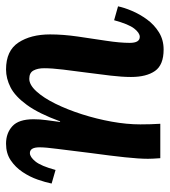

<svg xmlns="http://www.w3.org/2000/svg" viewBox="17 -568 562 636"><g transform="rotate(90 298.0 -250.0)"><path d="M210 11Q148 11 121 -30Q94 -71 94 -135Q94 -178 101 -226.5Q108 -275 115 -320.5Q122 -366 122 -399Q122 -432 102 -432Q89 -432 74.5 -413.5Q60 -395 47 -347L1 -360Q5 -380 16 -406Q27 -432 44.5 -456Q62 -480 87 -495.5Q112 -511 144 -511Q195 -511 215 -482.5Q235 -454 235 -403Q235 -374 230.5 -335.5Q226 -297 220.5 -256Q215 -215 210.5 -178Q206 -141 206 -115Q206 -94 213.5 -80Q221 -66 241 -66Q261 -66 282.5 -89.5Q304 -113 323.5 -152.5Q343 -192 358.5 -240.5Q374 -289 383 -339Q392 -389 392 -434Q392 -448 391.5 -468Q391 -488 390 -500H504Q505 -484 505.5 -476.5Q506 -469 506 -459Q506 -430 501 -383Q496 -336 487 -270Q478 -195 473 -157.5Q468 -120 468 -100Q468 -68 487 -68Q500 -68 515 -86.5Q530 -105 543 -153L588 -140Q584 -120 575 -94Q566 -68 550 -44Q534 -20 511 -4.5Q488 11 456 11Q421 11 398 -10Q375 -31 375 -80Q375 -102 378 -123Q381 -144 384 -168H382Q356 -97 327.5 -58Q299 -19 269.5 -4Q240 11 210 11Z"/></g></svg>

Font: Lora SemiBold
Style: Italic
Weight: 600
Italic angle: -3°
Designer: Olga Karpushina, Alexei Vanyashin (Cyrillic)
Foundry: Cyreal
Version: Version 3.011; ttfautohint (v1.8.4.7-5d5b)